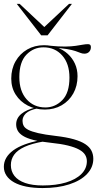

<svg xmlns="http://www.w3.org/2000/svg" viewBox="-20 -738 505 998"><path d="M201.5 239.5Q154.5 239.5 117 232Q79.5 224.5 53.5 210Q27.5 195.5 13.8 175Q0 154.5 0 129Q0 104 12.5 82.5Q25 61 49 43.5Q73 26 108 13Q143 0 188 -8.5L227.5 -18L206.5 -2.5Q145.5 8 108 25.2Q70.5 42.5 53.5 66.2Q36.5 90 36.5 120Q36.5 152.5 55 176.2Q73.5 200 110.5 213Q147.5 226 202.5 226Q271.5 226 323 210.5Q374.5 195 403 166.5Q431.5 138 431.5 100Q431.5 81.5 422.2 66.5Q413 51.5 391.2 39.5Q369.5 27.5 333 18.5Q296.5 9.5 242.5 4Q188.5 -1.5 153.8 -10.5Q119 -19.5 99.5 -31.8Q80 -44 72 -59Q64 -74 64 -91.5Q64 -123 90.2 -145.5Q116.5 -168 171 -181L176.5 -175Q131.5 -165.5 114.2 -148.2Q97 -131 97 -110Q97 -96 103 -84.2Q109 -72.5 126.8 -63.2Q144.5 -54 178.8 -46Q213 -38 269 -31.5Q325.5 -25 363.2 -14.2Q401 -3.5 423.2 11.2Q445.5 26 455.2 45Q465 64 465 87.5Q465 132 432.2 166.5Q399.5 201 340.2 220.2Q281 239.5 201.5 239.5ZM213 -168.5Q164.5 -168.5 124.8 -189Q85 -209.5 61.8 -245.8Q38.5 -282 38.5 -329.5Q38.5 -380 60.8 -419.2Q83 -458.5 121.5 -480.8Q160 -503 208.5 -503Q245 -503 276.8 -491.2Q308.5 -479.5 332.2 -458Q356 -436.5 369.5 -407Q383 -377.5 383 -342Q383 -291.5 361 -252.2Q339 -213 300.5 -190.8Q262 -168.5 213 -168.5ZM216 -179.5Q266.5 -179.5 303.8 -217.5Q341 -255.5 341 -334.5Q341 -407 303.5 -449.5Q266 -492 206 -492Q154.5 -492 117.5 -454Q80.5 -416 80.5 -337Q80.5 -264.5 118.2 -222Q156 -179.5 216 -179.5ZM252.5 -490 238 -500.5Q286 -495.5 319 -496Q352 -496.5 373.8 -499.8Q395.5 -503 410.5 -505.8Q425.5 -508.5 437.5 -508.5Q445 -508.5 448.8 -504.8Q452.5 -501 452.5 -493.5Q452.5 -478 443.2 -468.5Q434 -459 418.5 -459Q408 -459 398.2 -463Q388.5 -467 372.5 -472.5Q356.5 -478 328 -483Q299.5 -488 252.5 -490ZM222.5 -586H198L339 -718H354L227.5 -554.5H194L67 -718H82Z"/></svg>

Font: Newsreader 60pt ExtraLight
Style: Regular
Weight: 250
Designer: Hugues Gentile
Foundry: Production Type
Version: Version 1.003